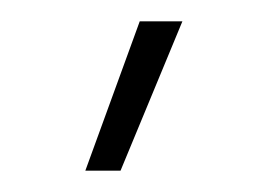

<svg xmlns="http://www.w3.org/2000/svg" viewBox="-20 -717 251 180"><path d="M111 -697H151L93 -557H60Z"/></svg>

Font: Hanken Grotesk ExtraLight
Style: Regular
Weight: 200
Designer: Alfredo Marco Pradil
Foundry: Hanken Design Co.
Version: Version 3.014